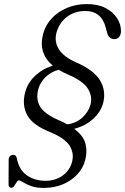

<svg xmlns="http://www.w3.org/2000/svg" viewBox="-20 -733 614 942"><path d="M195 189Q157.5 189 132.5 179.8Q107.5 170.5 93.2 161.2Q79 152 73.5 152Q67 152 61.5 161Q56 170 50 179Q44 188 36.5 188Q21.5 188 22 171L22.5 50.5Q23 31 40.5 27Q57 24 62 41.5Q73.5 101.5 112.5 127.8Q151.5 154 203 154Q251 154 286.2 129.2Q321.5 104.5 333 63Q345 21 322.5 -16.5Q300 -54 229 -83.5Q140 -118.5 113.2 -168.8Q86.5 -219 104 -282Q115.5 -326 151.8 -360.5Q188 -395 239 -411Q166 -472.5 192 -568Q203 -609.5 233.2 -642.2Q263.5 -675 308 -694Q352.5 -713 406 -713Q460 -713 497.5 -693.8Q535 -674.5 554.5 -644Q574 -613.5 573.5 -579.5Q573.5 -563 564.5 -552Q555.5 -541 541.5 -541Q515 -541 506 -570.5L499.5 -595Q479 -679 398.5 -679Q346 -679 308.2 -650Q270.5 -621 257 -572.5Q245.5 -528.5 268.8 -491.5Q292 -454.5 351 -428Q440 -390 470.8 -338.5Q501.5 -287 486 -227Q474 -183 435.8 -148.8Q397.5 -114.5 344 -101Q389 -67.5 399.2 -28.5Q409.5 10.5 397.5 54.5Q387.5 92 359.2 122.5Q331 153 289 171Q247 189 195 189ZM266.5 -144Q290.5 -134 310 -123Q353.5 -128.5 383.5 -155.8Q413.5 -183 423.5 -218Q435 -257.5 412.5 -295.8Q390 -334 316 -366.5Q289 -377.5 268 -390.5Q230.5 -381 203.2 -354.5Q176 -328 167.5 -294Q155.5 -247.5 176.2 -211Q197 -174.5 266.5 -144Z"/></svg>

Font: Fraunces 9pt S050 Light
Style: Italic
Weight: 300
Italic angle: -16°
Version: Version 1.000; ttfautohint (v1.8.3)